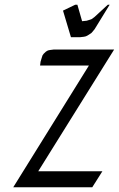

<svg xmlns="http://www.w3.org/2000/svg" viewBox="-20 -794 504 814"><path d="M36.1 0 356.9 -516.1H149.9L151.9 -532.2L157.2 -549.8L160.2 -559.1L165 -565.9L174.8 -575.2L183.1 -580.1L191.9 -582L208 -584H463.9L142.1 -67.9H414.1L371.1 0ZM247.1 -749 298.8 -773.9H308.1L328.1 -704.1L347.2 -706.1L362.8 -710.9L368.2 -712.9L380.9 -722.2L437 -773.9H444.8L380.9 -669.9L371.1 -658.2L367.2 -653.8L352.1 -644L344.2 -640.1L335.9 -638.2L318.8 -636.2H280.8Z"/></svg>

Font: Petahja
Style: Italic
Weight: 400
Designer: T. Christopher White
Version: Version 1.1